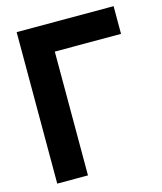

<svg xmlns="http://www.w3.org/2000/svg" viewBox="-106 -779 723 857"><g transform="rotate(-15 255.0 -350.0)"><path d="M52 0V-700H500V-572H194V0Z"/></g></svg>

Font: Tektur SemiBold
Style: Regular
Weight: 600
Designer: Adam Jagosz
Foundry: Adam Jagosz
Version: Version 1.005;gftools[0.9.30]